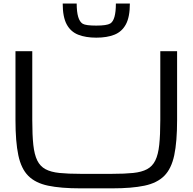

<svg xmlns="http://www.w3.org/2000/svg" viewBox="-20 -1036 1075 1072"><path d="M429.2 15.6Q319.3 15.6 248.5 0.7Q177.7 -14.2 137.9 -54.2Q98.1 -94.2 82.3 -169.4Q66.4 -244.6 66.4 -365.2V-750H160.2V-365.2Q160.2 -282.2 166 -227.5Q171.9 -172.9 188 -140.1Q204.1 -107.4 234.1 -91.3Q264.2 -75.2 312 -70.3Q359.9 -65.4 429.2 -65.4H606Q675.8 -65.4 723.4 -70.3Q771 -75.2 801 -91.3Q831.1 -107.4 847.2 -140.1Q863.3 -172.9 869.1 -227.5Q875 -282.2 875 -365.2V-750H968.8V-365.2Q968.8 -244.6 952.9 -169.4Q937 -94.2 897.2 -54.2Q857.4 -14.2 786.6 0.7Q715.8 15.6 606 15.6ZM517.6 -825.7Q458.5 -825.7 416.5 -842.3Q374.5 -858.9 352.3 -900.1Q330.1 -941.4 330.1 -1016.1H408.2Q408.2 -923.8 441.9 -903.3Q459 -893.1 517.6 -893.1Q576.2 -893.1 595.7 -904.8Q627 -923.8 627 -1016.1H705.1Q705.1 -941.4 682.9 -900.1Q660.6 -858.9 618.9 -842.3Q577.1 -825.7 517.6 -825.7Z"/></svg>

Font: Michroma
Style: Regular
Weight: 400
Designer: Vernon Adams
Foundry: Vernon Adams
Version: Version 1.100; ttfautohint (v1.8.4.7-5d5b);gftools[0.9.29]